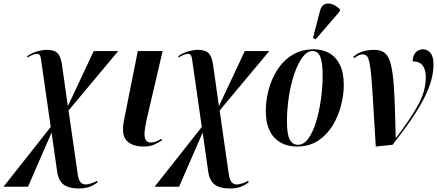

<svg xmlns="http://www.w3.org/2000/svg" viewBox="-89 -828 2500 1098"><path d="M364 250Q306 250 276 228.5Q246 207 238 155L206 -70L71 240H-69L201 -102L146 -485Q144 -502 139.5 -511Q135 -520 121 -520Q115 -520 102 -516Q89 -512 68 -499L66 -507Q98 -528 127.5 -535.5Q157 -543 179 -543Q220 -543 239 -525Q258 -507 265 -461L299 -221L447 -536H587L303 -196L356 172Q361 204 373 215.5Q385 227 401 227Q413 227 434.5 220Q456 213 466 206L469 215Q439 237 413.5 243.5Q388 250 364 250Z M733 10Q666 10 634.5 -24.5Q603 -59 621 -145L699 -536H841L748 -137Q741 -104 738 -76Q735 -48 743 -30.5Q751 -13 773 -13Q790 -13 803 -18.5Q816 -24 834 -34L838 -26Q816 -11 792 -0.5Q768 10 733 10Z M1228 250Q1170 250 1140 228.5Q1110 207 1102 155L1070 -70L935 240H795L1065 -102L1010 -485Q1008 -502 1003.5 -511Q999 -520 985 -520Q979 -520 966 -516Q953 -512 932 -499L930 -507Q962 -528 991.5 -535.5Q1021 -543 1043 -543Q1084 -543 1103 -525Q1122 -507 1129 -461L1163 -221L1311 -536H1451L1167 -196L1220 172Q1225 204 1237 215.5Q1249 227 1265 227Q1277 227 1298.5 220Q1320 213 1330 206L1333 215Q1303 237 1277.5 243.5Q1252 250 1228 250Z M1609 10Q1529 10 1480 -41Q1431 -92 1431 -195Q1431 -251 1446.5 -312Q1462 -373 1495.5 -426.5Q1529 -480 1581.5 -513Q1634 -546 1707 -546Q1754 -546 1792.5 -525Q1831 -504 1854 -459Q1877 -414 1877 -341Q1877 -287 1861.5 -226Q1846 -165 1814 -111.5Q1782 -58 1731 -24Q1680 10 1609 10ZM1615 0Q1649 0 1675 -36.5Q1701 -73 1719 -132.5Q1737 -192 1746.5 -261.5Q1756 -331 1756 -398Q1756 -468 1743 -502Q1730 -536 1698 -536Q1667 -536 1640.5 -500Q1614 -464 1594 -405Q1574 -346 1563 -275Q1552 -204 1552 -133Q1552 -60 1568 -30Q1584 0 1615 0ZM1716 -603 1701 -611 1741 -766Q1749 -795 1767.5 -803.5Q1786 -812 1810 -804Q1834 -796 1856 -774L1853 -762Z M2060 10Q2051 -134 2045.5 -229.5Q2040 -325 2035 -383Q2030 -441 2024 -469.5Q2018 -498 2009 -507.5Q2000 -517 1986 -517Q1976 -517 1964.5 -512.5Q1953 -508 1937 -496L1931 -503Q1959 -527 1990.5 -535Q2022 -543 2050 -543Q2081 -543 2102 -531.5Q2123 -520 2136 -490Q2149 -460 2156.5 -404Q2164 -348 2167.5 -259Q2171 -170 2174 -41H2177Q2252 -139 2299 -222Q2346 -305 2346 -387Q2346 -430 2328 -453.5Q2310 -477 2271 -477Q2271 -506 2286.5 -526Q2302 -546 2330 -546Q2356 -546 2373 -525Q2390 -504 2390 -460Q2390 -403 2369.5 -344Q2349 -285 2314.5 -226Q2280 -167 2238.5 -110Q2197 -53 2156 0Z"/></svg>

Font: Noto Serif Display ExtraCondensed
Style: Bold Italic
Weight: 700
Width: 2
Italic angle: -12°
Designer: Monotype Design Team
Foundry: Monotype Imaging Inc.
Version: Version 2.009